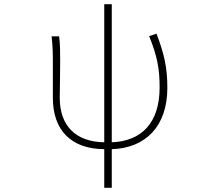

<svg xmlns="http://www.w3.org/2000/svg" viewBox="-20 -701 1040 919"><path d="M479 198H515V13C677 8 781 -97 781 -280C781 -378 766 -443 729 -540L694 -528C733 -431 744 -371 744 -282C744 -115 659 -25 515 -20V-681H479V-20C342 -22 266 -99 266 -233C266 -263 268 -340 268 -409C268 -453 268 -489 263 -527H227C233 -474 233 -438 233 -396V-233C233 -77 321 12 479 13Z"/></svg>

Font: Harano Aji Gothic TW ExtraLight
Style: Regular
Weight: 250
Foundry: Masamichi Hosoda
Version: HaranoAjiGothicTW-ExtraLight version 20230610;ttx 4.39.4